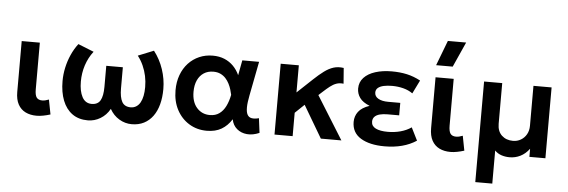

<svg xmlns="http://www.w3.org/2000/svg" viewBox="-57 -951 3995 1350"><g transform="rotate(5 1941.0 -276.0)"><path d="M218.5 14Q174 14 140.2 -2.5Q106.5 -19 87.8 -53.2Q69 -87.5 69 -141V-500H197V-170.5Q197 -129.5 209.2 -113Q221.5 -96.5 249 -96.5Q259 -96.5 270.8 -99.2Q282.5 -102 295.5 -107L315.5 -3.5Q290 4.5 265.2 9.2Q240.5 14 218.5 14Z M580 15Q515 15 470.2 -17.2Q425.5 -49.5 402.5 -108Q379.5 -166.5 379.5 -245.5Q379.5 -292.5 389.8 -340Q400 -387.5 419.8 -432Q439.5 -476.5 468 -513.5L579 -469Q561.5 -446.5 548.2 -421.2Q535 -396 526 -368.5Q517 -341 512.5 -312Q508 -283 508 -253Q508 -185.5 530 -144.2Q552 -103 596.5 -102.5Q640.5 -102.5 658.5 -134.2Q676.5 -166 676.5 -229.5V-378.5H793.5V-229.5Q793.5 -166 811.5 -134.2Q829.5 -102.5 873.5 -102.5Q895.5 -103 912.2 -113.8Q929 -124.5 940 -144.2Q951 -164 956.5 -191.5Q962 -219 962 -253Q962 -293 954 -331Q946 -369 930.2 -404Q914.5 -439 891 -469L1001.5 -513.5Q1044.5 -458 1067.5 -389.5Q1090.5 -321 1090.5 -250.5Q1090.5 -191 1077.5 -142.2Q1064.5 -93.5 1038.8 -58.2Q1013 -23 975.8 -4Q938.5 15 890 15Q843 15 801.5 -9.8Q760 -34.5 735 -79.5Q710 -34.5 668.5 -9.8Q627 15 580 15Z M1419.5 15Q1350 15 1295 -18.8Q1240 -52.5 1208.2 -112.2Q1176.5 -172 1176.5 -250Q1176.5 -309 1194.5 -357.8Q1212.5 -406.5 1245.2 -441.8Q1278 -477 1321.8 -496Q1365.5 -515 1417 -515Q1463 -515 1499.5 -499.8Q1536 -484.5 1562.8 -457.2Q1589.5 -430 1606 -393.5L1626 -500H1744.5L1698 -260Q1687.5 -208 1687.2 -174Q1687 -140 1696.8 -122.2Q1706.5 -104.5 1726.8 -100.8Q1747 -97 1778 -105L1791 -2.5Q1745 17.5 1703.2 13.8Q1661.5 10 1632.2 -14.8Q1603 -39.5 1595 -81.5Q1565.5 -34.5 1523 -9.8Q1480.5 15 1419.5 15ZM1432 -97Q1471 -97 1498.2 -116.5Q1525.5 -136 1542.8 -170.8Q1560 -205.5 1569 -251.5Q1565.5 -268.5 1559.5 -288.5Q1553.5 -308.5 1543.2 -328.8Q1533 -349 1517.8 -365.8Q1502.5 -382.5 1481 -392.8Q1459.5 -403 1430.5 -403Q1392 -403 1363.5 -384.5Q1335 -366 1319.2 -331.8Q1303.5 -297.5 1303.5 -250.5Q1303.5 -178.5 1339.5 -137.8Q1375.5 -97 1432 -97Z M1897 0V-500H2025V-308.5L2133 -410Q2171 -446 2203.8 -470.2Q2236.5 -494.5 2269.2 -504.8Q2302 -515 2341 -509L2349.5 -398.5Q2321.5 -402 2299 -394Q2276.5 -386 2254.8 -369Q2233 -352 2207.5 -328.5L2180 -303.5L2369 0H2224L2090 -227L2025 -165V0Z M2674.5 15Q2569 15 2506.2 -23.2Q2443.5 -61.5 2443.5 -137.5Q2443.5 -178 2467.2 -209.5Q2491 -241 2545.5 -259.5Q2496.5 -279 2475.5 -308.5Q2454.5 -338 2454.5 -374Q2454.5 -419 2483.8 -450.5Q2513 -482 2564.2 -498.2Q2615.5 -514.5 2680 -514.5Q2738.5 -514.5 2787.2 -503.8Q2836 -493 2883.5 -467.5L2837 -373Q2808 -393.5 2770.8 -403.2Q2733.5 -413 2691 -413Q2658.5 -413 2632.8 -407.5Q2607 -402 2592 -389.5Q2577 -377 2577 -356.5Q2577 -329 2603 -314Q2629 -299 2673 -299H2758.5V-211H2677Q2645 -211 2621.5 -204.8Q2598 -198.5 2585.2 -185Q2572.5 -171.5 2572.5 -150.5Q2572.5 -119 2603 -103.8Q2633.5 -88.5 2688 -88.5Q2736 -88.5 2778.2 -100Q2820.5 -111.5 2854 -134.5L2899 -44.5Q2853.5 -14.5 2797.5 0.2Q2741.5 15 2674.5 15Z M3139.5 14Q3095 14 3061.2 -2.5Q3027.5 -19 3008.8 -53.2Q2990 -87.5 2990 -141V-500H3118V-170.5Q3118 -129.5 3130.2 -113Q3142.5 -96.5 3170 -96.5Q3180 -96.5 3191.8 -99.2Q3203.5 -102 3216.5 -107L3236.5 -3.5Q3211 4.5 3186.2 9.2Q3161.5 14 3139.5 14ZM2986.5 -585 3054 -762H3183L3103.5 -585Z M3332.5 210V-500H3460.5V-213Q3460.5 -160 3491.5 -131Q3522.5 -102 3571 -102Q3601.5 -102 3626.5 -116.8Q3651.5 -131.5 3666.2 -157.5Q3681 -183.5 3681 -218V-500H3809V0H3696V-57Q3668 -20 3632.5 -2.5Q3597 15 3557.5 15Q3526.5 15 3499.5 6Q3472.5 -3 3452.5 -23.5V210Z"/></g></svg>

Font: Geologica Medium
Style: Regular
Weight: 500
Designer: Sindre Bremnes, Frode Helland
Foundry: Monokrom Skriftforlag AS
Version: Version 1.010;gftools[0.9.28]